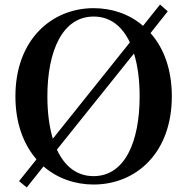

<svg xmlns="http://www.w3.org/2000/svg" viewBox="-20 -795 825 847"><path d="M189 -370C189 -569 255 -722 393 -722C467 -722 519 -679 553 -608L213 -183C197 -237 189 -300 189 -370ZM571 -559C588 -505 596 -440 596 -370C596 -170 531 -18 393 -18C318 -18 265 -62 231 -135ZM393 -759C209 -759 48 -621 48 -370C48 -251 84 -158 141 -92L64 4L98 32L172 -61C233 -8 311 19 393 19C578 19 738 -118 738 -370C738 -490 702 -584 644 -649L720 -745L686 -775L611 -681C551 -733 474 -759 393 -759Z"/></svg>

Font: Noto Serif CJK TC
Style: Bold
Weight: 700
Designer: Ryoko NISHIZUKA 西塚涼子 (kana & ideographs); Frank Grießhammer (Latin, Greek & Cyrillic); Wenlong ZHANG 张文龙 (bopomofo); San
Foundry: Adobe
Version: Version 2.001;hotconv 1.1.0;makeotfexe 2.6.0